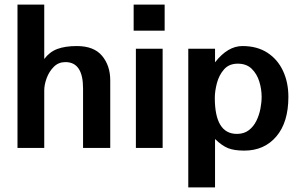

<svg xmlns="http://www.w3.org/2000/svg" viewBox="-20 -648 1321 841"><path d="M462.9 0V-295.9Q462.9 -360.4 427.2 -403.3Q391.6 -446.3 316.4 -446.3Q265.6 -446.3 231.4 -433.6Q197.3 -420.9 173.8 -389.6V-627.9H56.6V0H173.8V-252Q173.8 -277.3 184.6 -306.2Q195.3 -335 215.8 -355.5Q236.3 -376 266.6 -376Q343.8 -376 343.8 -260.7V0Z M692.4 0V-434.6H575.2V0ZM701.2 -513.7V-627.9H565.4V-513.7Z M1126 -223.6Q1126 -199.2 1120.6 -171.4Q1115.2 -143.6 1103 -118.7Q1090.8 -93.8 1069.8 -77.6Q1048.8 -61.5 1017.6 -61.5Q920.9 -61.5 920.9 -219.7Q920.9 -249 930.2 -284.2Q939.5 -319.3 961.4 -344.2Q983.4 -369.1 1021.5 -369.1Q1059.6 -369.1 1082.5 -346.7Q1105.5 -324.2 1115.7 -291Q1126 -257.8 1126 -223.6ZM1243.2 -223.6Q1243.2 -287.1 1219.7 -337.4Q1196.3 -387.7 1151.4 -417Q1106.4 -446.3 1042 -446.3Q977.5 -446.3 921.9 -375V-434.6H804.7V172.9H921.9V-39.1Q952.1 -9.8 979 1Q1005.9 11.7 1049.8 11.7Q1137.7 11.7 1190.4 -50.3Q1243.2 -112.3 1243.2 -223.6Z"/></svg>

Font: Namkio Khamti Book
Style: Bold
Weight: 800
Designer: Debbi Hosken
Foundry: SIL International
Version: Version 3.917